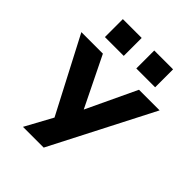

<svg xmlns="http://www.w3.org/2000/svg" viewBox="-252 -889 1211 1211"><g transform="rotate(45 353.5 -283.0)"><path d="M165 180 292 -53V51L3 -503H195L361 -164H357L517 -503H701L350 180ZM410 -586V-746H578V-586ZM130 -586V-746H298V-586Z"/></g></svg>

Font: Nunito Sans 7pt Expanded ExtraBold
Style: Regular
Weight: 800
Width: 7
Designer: Vernon Adams
Foundry: Vernon Adams
Version: Version 3.101;gftools[0.9.27]